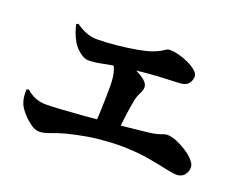

<svg xmlns="http://www.w3.org/2000/svg" viewBox="-101 -852 1201 971"><g transform="rotate(20 500.0 -366.5)"><path d="M182 -59Q160 -59 134.5 -77.5Q109 -96 88 -120.5Q67 -145 60 -163Q54 -178 51.5 -194.5Q49 -211 49 -237L60 -242Q84 -221 110.5 -210.5Q137 -200 168 -200Q199 -200 252 -203.5Q305 -207 369 -212Q403 -215 437 -218Q438 -226 438 -236Q439 -262 440 -289.5Q441 -317 441.5 -344.5Q442 -372 442 -398Q442 -450 431 -483Q427 -493 423 -502Q391 -497 368 -492Q324 -483 293 -483Q271 -483 245.5 -503Q220 -523 205 -549Q192 -572 184.5 -593.5Q177 -615 173 -634L183 -640Q209 -621 237.5 -609.5Q266 -598 298 -598Q345 -598 403.5 -604Q462 -610 511 -619Q555 -627 581.5 -636.5Q608 -646 622.5 -654.5Q637 -663 645 -668.5Q653 -674 661 -674Q686 -674 714.5 -666.5Q743 -659 768.5 -646.5Q794 -634 810.5 -619.5Q827 -605 827 -591Q827 -569 814 -552Q801 -535 770 -533Q753 -532 729 -531Q705 -530 672 -528.5Q639 -527 593 -523Q567 -521 537 -517Q538 -517 539 -517Q569 -503 588 -486.5Q607 -470 607 -452Q607 -436 597 -417.5Q587 -399 582 -378Q578 -359 574.5 -338Q571 -317 568 -294Q565 -271 562 -245Q561 -237 560 -229Q589 -232 616 -235Q670 -240 702 -244Q734 -248 751.5 -253Q769 -258 779 -262Q789 -266 798 -266Q820 -266 848.5 -254.5Q877 -243 904 -225.5Q931 -208 948.5 -188.5Q966 -169 966 -152Q966 -127 951 -109.5Q936 -92 910 -92Q887 -92 842 -102.5Q797 -113 733.5 -123Q670 -133 591 -133Q562 -133 532 -131Q502 -129 473 -126Q444 -123 416 -118Q388 -113 362 -107.5Q336 -102 313 -96Q273 -85 239 -72Q205 -59 182 -59Z"/></g></svg>

Font: Noto Serif HK ExtraLight Black
Style: Regular
Weight: 900
Version: Version 2.002-H1;hotconv 1.1.0;makeotfexe 2.6.0